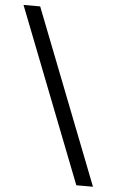

<svg xmlns="http://www.w3.org/2000/svg" viewBox="-55 -708 527 867"><g transform="rotate(5 208.0 -275.0)"><path d="M400 120H324.5L16 -670.5H91.5Z"/></g></svg>

Font: Anek Gurmukhi
Style: Regular
Weight: 400
Designer: Sarang Kulkarni (Gurmukhi), Yesha Goshar (Latin)
Foundry: Ek Type
Version: Version 1.003